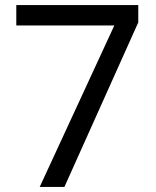

<svg xmlns="http://www.w3.org/2000/svg" viewBox="-20 -734 612 754"><path d="M136 0 429 -634H44V-714H523V-646L233 0Z"/></svg>

Font: Noto Sans Georgian
Style: Regular
Weight: 400
Designer: Monotype Design Team, Akaki Razmadze
Foundry: Google LLC
Version: Version 2.002